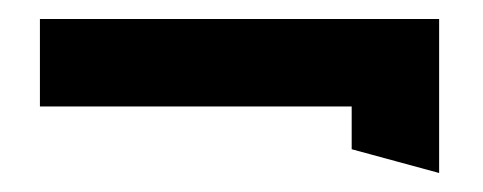

<svg xmlns="http://www.w3.org/2000/svg" viewBox="-20 -356 508 202"><path d="M22 -244H350V-199L442 -174V-336H22Z"/></svg>

Font: Charger Sport
Style: BdNrw
Weight: 700
Designer: Jasper
Foundry: Cannot Into Space Fonts
Version: Version 1.1